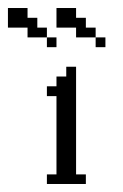

<svg xmlns="http://www.w3.org/2000/svg" viewBox="-117 -459 308 479"><path d="M0 0V-23.9H23.9V-219.2H0V-243.7H23.9V-268.1H48.3V-292.5H72.8V-23.9H97.2V0ZM0 -341.3V-365.7H23.9V-341.3ZM121.6 -341.3V-365.7H146V-341.3ZM-48.3 -365.7V-390.1H-97.2V-439H-48.3V-414.6H-23.9V-390.1H0V-365.7ZM72.8 -365.7V-390.1H23.9V-439H72.8V-414.6H97.2V-390.1H121.6V-365.7Z"/></svg>

Font: FS Mondwest Regular
Style: Regular
Weight: 400
Designer: NZWStudios2024
Foundry: https://fontstruct.com
Version: Version 1.0